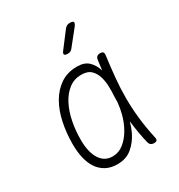

<svg xmlns="http://www.w3.org/2000/svg" viewBox="-186 -909 972 1043"><g transform="rotate(-30 300.0 -387.5)"><path d="M248 10Q206 10 176 -6.5Q146 -23 127 -51.5Q108 -80 99 -119.5Q90 -159 90 -205Q90 -275 103.5 -339.5Q117 -404 145.5 -453Q174 -502 217.5 -531Q261 -560 320 -560Q367 -560 392 -536Q417 -512 429 -474V-472Q433 -503 437 -535Q439 -548 446 -554Q453 -560 466 -560Q479 -560 484 -554Q489 -548 487 -535Q478 -466 472 -403Q466 -340 466 -278Q466 -216 473 -151.5Q480 -87 496 -14Q499 -2 494.5 4Q490 10 477 10Q464 10 456.5 4Q449 -2 446 -14Q429 -87 422 -152Q422 -155 421 -158Q412 -125 398 -96Q375 -50 338.5 -20Q302 10 248 10ZM246 -40Q285 -40 316 -65Q347 -90 369 -128.5Q391 -167 403 -213Q412 -249 415 -282Q415 -313 417 -345V-371Q417 -408 408 -439Q399 -470 378.5 -490Q358 -510 318 -510Q274 -510 240.5 -484.5Q207 -459 184.5 -416Q162 -373 151 -318.5Q140 -264 140 -205Q140 -128 167.5 -84Q195 -40 246 -40ZM314 -645Q296 -645 292.5 -652Q289 -659 300 -673L373 -769Q379 -777 387 -781Q395 -785 405 -785Q425 -785 428 -777.5Q431 -770 419 -754L343 -659Q338 -652 330.5 -648.5Q323 -645 314 -645Z"/></g></svg>

Font: Maple Mono NL Thin
Style: Regular
Weight: 250
Monospace: yes
Designer: subframe7536
Version: Version 7.000